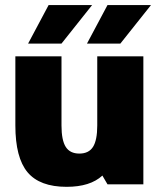

<svg xmlns="http://www.w3.org/2000/svg" viewBox="-20 -720 640 750"><path d="M399.9 0 379.9 -34.2Q332.5 9.8 240.2 9.8Q135.3 9.8 87.6 -47.1Q40 -104 40 -230V-500H220.2V-230Q220.2 -172.4 236.8 -146.2Q253.4 -120.1 290 -120.1Q326.7 -120.1 343.3 -146.2Q359.9 -172.4 359.9 -230V-500H540V0ZM169.9 -700.2H339.8L220.2 -549.8H89.8ZM399.9 -700.2H569.8L450.2 -549.8H319.8Z"/></svg>

Font: Fivo Sans Heavy
Style: Regular
Weight: 900
Designer: Alexander Slobzheninov
Foundry: Alexander Slobzheninov
Version: 1.0